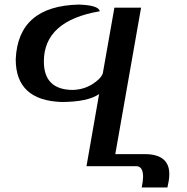

<svg xmlns="http://www.w3.org/2000/svg" viewBox="-20 -727 819 840"><path d="M712.4 93.3H600.1Q606 62 606 46.4Q606 0 575.7 0H358.4L413.6 -315.4Q363.3 -280.8 248.5 -280.8Q48.8 -288.1 48.8 -467.3Q58.6 -700.7 324.7 -707Q412.1 -704.1 416.5 -677.7Q171.9 -636.2 171.9 -458Q171.9 -334.5 297.9 -333.5Q346.2 -335 383.5 -358.4Q420.9 -381.8 429.7 -405.8L480.5 -693.4H597.2L484.4 -52.7H616.2Q720.7 -51.3 720.7 34.7Q720.7 48.3 718.3 64Z"/></svg>

Font: Kelvinch
Style: Bold Italic
Weight: 700
Italic angle: -10°
Designer: Paul James Miller
Foundry: High-Logic / Made with FontCreator
Version: Version 3.30 September 23, 2016